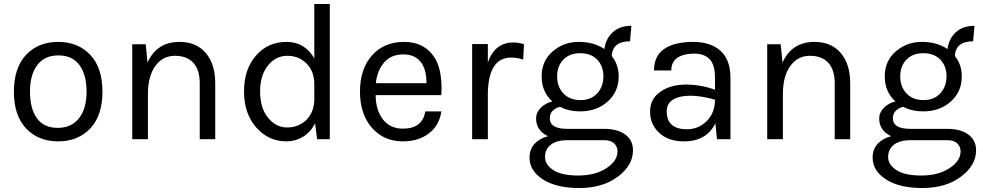

<svg xmlns="http://www.w3.org/2000/svg" viewBox="-20 -701 4952 967"><path d="M50 -239Q50 -360 111.5 -425Q173 -490 273 -490Q373 -490 434.5 -425Q496 -360 496 -239Q496 -119 434.5 -54Q373 11 273 11Q173 11 111.5 -54Q50 -119 50 -239ZM168 -373.5Q131 -325 131 -239.5Q131 -154 166 -105.5Q201 -57 270.5 -57Q340 -57 378 -105.5Q416 -154 416 -239.5Q416 -325 380 -373.5Q344 -422 274.5 -422Q205 -422 168 -373.5Z M646 0V-478H714L723 -386Q770 -490 884 -490Q969 -490 1016.5 -434Q1064 -378 1064 -281V0H986V-281Q986 -350 953.5 -385Q921 -420 861 -420Q801 -420 764 -371Q727 -322 725 -235V0Z M1270 -422Q1330 -490 1423 -490Q1515 -490 1563 -407V-681H1641V0H1577L1567 -80Q1544 -35 1506 -12Q1468 11 1423 11Q1332 11 1270.5 -59Q1209 -129 1209 -241Q1209 -353 1270 -422ZM1290 -240Q1290 -157 1330 -108Q1370 -59 1426 -59Q1482 -59 1522 -96Q1561 -134 1563 -197V-275Q1563 -342 1524 -381Q1485 -420 1427 -420Q1369 -420 1329.5 -371Q1290 -322 1290 -240Z M2168 -412Q2203 -359 2204 -257Q2204 -235 2202 -222H1872Q1872 -148 1908 -100.5Q1944 -53 2009 -53Q2108 -53 2122 -140H2203Q2192 -68 2139.5 -28.5Q2087 11 2009 11Q1913 11 1853 -57.5Q1793 -126 1793 -240Q1793 -354 1853.5 -422Q1914 -490 2015.5 -490Q2117 -490 2168 -412ZM1873 -282H2128Q2128 -346 2104 -382Q2074 -427 2011 -427Q1949 -427 1914 -385.5Q1879 -344 1873 -282Z M2358 0V-479H2437V-387Q2473 -487 2564 -487Q2593 -487 2619 -478L2615 -401Q2585 -411 2554 -411Q2441 -411 2437 -233V0Z M2647 93Q2647 50 2672.5 23Q2698 -4 2740 -15Q2680 -44 2680 -104Q2680 -134 2703.5 -158Q2727 -182 2762 -190Q2708 -238 2708 -316Q2708 -394 2763.5 -442Q2819 -490 2895 -490Q2971 -490 3024 -454Q3031 -507 3066.5 -539Q3102 -571 3160 -571L3153 -493Q3065 -493 3061 -419Q3096 -376 3096 -316Q3096 -239 3040.5 -189.5Q2985 -140 2902 -140Q2845 -140 2801 -163Q2781 -159 2765 -144.5Q2749 -130 2749 -105Q2749 -52 2837 -52H3023Q3090 -52 3129 -23.5Q3168 5 3168 56Q3168 132 3091.5 189Q3015 246 2898 246Q2781 246 2714 202.5Q2647 159 2647 93ZM3090 61Q3090 38 3073.5 21.5Q3057 5 3023 5H2830Q2779 7 2752 29.5Q2725 52 2725 90Q2725 128 2766.5 155.5Q2808 183 2892.5 183Q2977 183 3033.5 146.5Q3090 110 3090 61ZM2817 -400.5Q2786 -368 2786 -316Q2786 -264 2817.5 -230.5Q2849 -197 2903 -197Q2957 -197 2988 -231Q3019 -265 3019 -316.5Q3019 -368 2988 -400.5Q2957 -433 2902.5 -433Q2848 -433 2817 -400.5Z M3306 -239Q3357 -275 3434 -275Q3511 -275 3581 -249V-310Q3581 -375 3554 -403Q3527 -431 3475.5 -431Q3424 -431 3392.5 -410.5Q3361 -390 3361 -346H3274Q3274 -456 3392 -482Q3428 -490 3470 -490Q3559 -490 3609 -445Q3659 -400 3659 -308V0H3591L3583 -80Q3539 11 3424 11Q3346 11 3300 -32Q3254 -75 3254 -139Q3254 -203 3306 -239ZM3338 -140Q3338 -50 3440 -50Q3498 -50 3539.5 -91.5Q3581 -133 3581 -199Q3510 -219 3457 -219Q3404 -219 3371 -200Q3338 -181 3338 -140Z M3844 0V-478H3912L3921 -386Q3968 -490 4082 -490Q4167 -490 4214.5 -434Q4262 -378 4262 -281V0H4184V-281Q4184 -350 4151.5 -385Q4119 -420 4059 -420Q3999 -420 3962 -371Q3925 -322 3923 -235V0Z M4375 93Q4375 50 4400.5 23Q4426 -4 4468 -15Q4408 -44 4408 -104Q4408 -134 4431.5 -158Q4455 -182 4490 -190Q4436 -238 4436 -316Q4436 -394 4491.5 -442Q4547 -490 4623 -490Q4699 -490 4752 -454Q4759 -507 4794.5 -539Q4830 -571 4888 -571L4881 -493Q4793 -493 4789 -419Q4824 -376 4824 -316Q4824 -239 4768.5 -189.5Q4713 -140 4630 -140Q4573 -140 4529 -163Q4509 -159 4493 -144.5Q4477 -130 4477 -105Q4477 -52 4565 -52H4751Q4818 -52 4857 -23.5Q4896 5 4896 56Q4896 132 4819.5 189Q4743 246 4626 246Q4509 246 4442 202.5Q4375 159 4375 93ZM4818 61Q4818 38 4801.5 21.5Q4785 5 4751 5H4558Q4507 7 4480 29.5Q4453 52 4453 90Q4453 128 4494.5 155.5Q4536 183 4620.5 183Q4705 183 4761.5 146.5Q4818 110 4818 61ZM4545 -400.5Q4514 -368 4514 -316Q4514 -264 4545.5 -230.5Q4577 -197 4631 -197Q4685 -197 4716 -231Q4747 -265 4747 -316.5Q4747 -368 4716 -400.5Q4685 -433 4630.5 -433Q4576 -433 4545 -400.5Z"/></svg>

Font: Karmilla
Style: Regular
Weight: 400
Designer: Jonathan Pinhorn
Version: Version 1.000